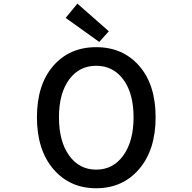

<svg xmlns="http://www.w3.org/2000/svg" viewBox="-20 -1005 1040 1038"><path d="M732.4 -91.3Q643.6 12.7 500 12.7Q356.4 12.7 268.1 -91.3Q179.7 -195.3 179.7 -371.1Q179.7 -546.9 267.6 -648.4Q355.5 -750 500 -750Q644.5 -750 732.9 -648.4Q821.3 -546.9 821.3 -371.1Q821.3 -195.3 732.4 -91.3ZM298.8 -371.1Q298.8 -241.2 353.5 -164.6Q408.2 -87.9 500 -87.9Q591.8 -87.9 647 -165Q702.1 -242.2 702.1 -371.1Q702.1 -500 647 -574.7Q591.8 -649.4 500 -649.4Q408.2 -649.4 353.5 -574.7Q298.8 -500 298.8 -371.1ZM516.6 -778.3 335 -908.2 398.4 -985.4 568.4 -835.9Z"/></svg>

Font: Gen Shin Gothic Monospace Medium
Style: Regular
Weight: 500
Designer: [Source Han Sans]
Ryoko NISHIZUKA  (kana & ideographs); Paul D. Hunt (Latin, Greek & Cyrillic); Wenlong ZHANG  (bopomofo
Version: Version 1.002.20150607